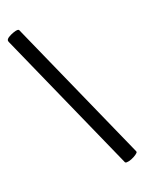

<svg xmlns="http://www.w3.org/2000/svg" viewBox="-184 -789 652 862"><g transform="rotate(-20 141.5 -358.0)"><path d="M268 5Q263 5 261 2L-44 -683Q-45 -686 -45.5 -687.5Q-46 -689 -46 -690Q-46 -698 -34.5 -705Q-23 -712 -10 -716.5Q3 -721 9 -721Q18 -721 19 -715L325 -28Q326 -26 326 -24Q326 -20 316 -13Q306 -6 292.5 -0.5Q279 5 268 5Z"/></g></svg>

Font: Junicode
Style: Bold Italic
Weight: 700
Italic angle: -11°
Designer: Peter S. Baker
Version: Version 2.100; ttfautohint (v1.8.4)